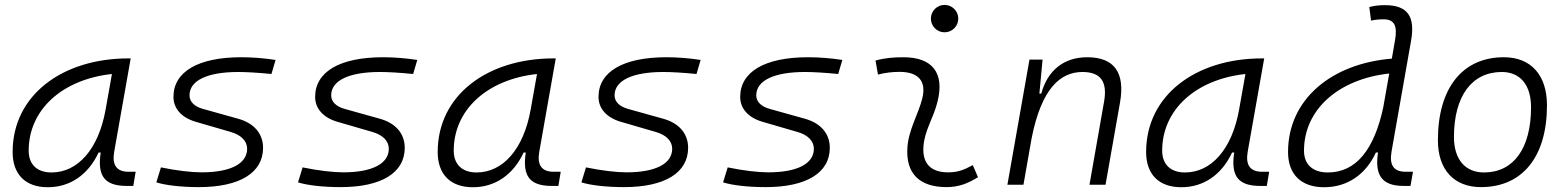

<svg xmlns="http://www.w3.org/2000/svg" viewBox="-20 -764 6485 794"><path d="M177.7 10.3C269.5 10.3 344.7 -41 387.7 -133.3H396.5C381.8 -36.1 412.1 4.9 504.4 4.9H531.2L541 -53.7H511.7C461.9 -53.7 442.9 -82 452.1 -135.7L520.5 -522.5H511.2C237.3 -522.5 32.2 -370.1 32.2 -135.3C32.2 -43 85 10.3 177.7 10.3ZM192.9 -50.8C133.8 -50.8 98.6 -83.5 98.6 -141.1C98.6 -309.6 236.3 -435.5 442.9 -458L417 -312.5C387.7 -145.5 300.8 -50.8 192.9 -50.8Z M802.7 9.8C971.2 9.8 1067.9 -49.3 1067.9 -152.8C1067.9 -211.4 1030.3 -255.4 963.4 -273.4L819.8 -313.5C784.2 -323.2 763.7 -343.3 763.7 -369.6C763.7 -431.2 837.4 -466.3 965.8 -466.3C998.5 -466.3 1048.3 -463.4 1102.5 -458L1119.6 -516.1C1073.2 -523.4 1022 -527.3 978 -527.3C799.3 -527.3 697.3 -467.3 697.3 -363.3C697.3 -314.9 731 -277.3 789.6 -260.3L934.1 -218.3C977.1 -206.1 1002 -180.7 1002 -148.9C1002 -86.9 933.1 -51.3 813.5 -51.3C770.5 -51.3 709.5 -58.6 645.5 -71.8L626.5 -9.8C665.5 2.4 730 9.8 802.7 9.8Z M1388.7 9.8C1557.1 9.8 1653.8 -49.3 1653.8 -152.8C1653.8 -211.4 1616.2 -255.4 1549.3 -273.4L1405.8 -313.5C1370.1 -323.2 1349.6 -343.3 1349.6 -369.6C1349.6 -431.2 1423.3 -466.3 1551.8 -466.3C1584.5 -466.3 1634.3 -463.4 1688.5 -458L1705.6 -516.1C1659.2 -523.4 1607.9 -527.3 1564 -527.3C1385.3 -527.3 1283.2 -467.3 1283.2 -363.3C1283.2 -314.9 1316.9 -277.3 1375.5 -260.3L1520 -218.3C1563 -206.1 1587.9 -180.7 1587.9 -148.9C1587.9 -86.9 1519 -51.3 1399.4 -51.3C1356.4 -51.3 1295.4 -58.6 1231.4 -71.8L1212.4 -9.8C1251.5 2.4 1315.9 9.8 1388.7 9.8Z M1935.5 10.3C2027.3 10.3 2102.5 -41 2145.5 -133.3H2154.3C2139.6 -36.1 2169.9 4.9 2262.2 4.9H2289.1L2298.8 -53.7H2269.5C2219.7 -53.7 2200.7 -82 2210 -135.7L2278.3 -522.5H2269C1995.1 -522.5 1790 -370.1 1790 -135.3C1790 -43 1842.8 10.3 1935.5 10.3ZM1950.7 -50.8C1891.6 -50.8 1856.4 -83.5 1856.4 -141.1C1856.4 -309.6 1994.1 -435.5 2200.7 -458L2174.8 -312.5C2145.5 -145.5 2058.6 -50.8 1950.7 -50.8Z M2560.5 9.8C2729 9.8 2825.7 -49.3 2825.7 -152.8C2825.7 -211.4 2788.1 -255.4 2721.2 -273.4L2577.6 -313.5C2542 -323.2 2521.5 -343.3 2521.5 -369.6C2521.5 -431.2 2595.2 -466.3 2723.6 -466.3C2756.3 -466.3 2806.2 -463.4 2860.4 -458L2877.4 -516.1C2831.1 -523.4 2779.8 -527.3 2735.8 -527.3C2557.1 -527.3 2455.1 -467.3 2455.1 -363.3C2455.1 -314.9 2488.8 -277.3 2547.4 -260.3L2691.9 -218.3C2734.9 -206.1 2759.8 -180.7 2759.8 -148.9C2759.8 -86.9 2690.9 -51.3 2571.3 -51.3C2528.3 -51.3 2467.3 -58.6 2403.3 -71.8L2384.3 -9.8C2423.3 2.4 2487.8 9.8 2560.5 9.8Z M3146.5 9.8C3314.9 9.8 3411.6 -49.3 3411.6 -152.8C3411.6 -211.4 3374 -255.4 3307.1 -273.4L3163.6 -313.5C3127.9 -323.2 3107.4 -343.3 3107.4 -369.6C3107.4 -431.2 3181.2 -466.3 3309.6 -466.3C3342.3 -466.3 3392.1 -463.4 3446.3 -458L3463.4 -516.1C3417 -523.4 3365.7 -527.3 3321.8 -527.3C3143.1 -527.3 3041 -467.3 3041 -363.3C3041 -314.9 3074.7 -277.3 3133.3 -260.3L3277.8 -218.3C3320.8 -206.1 3345.7 -180.7 3345.7 -148.9C3345.7 -86.9 3276.9 -51.3 3157.2 -51.3C3114.3 -51.3 3053.2 -58.6 2989.3 -71.8L2970.2 -9.8C3009.3 2.4 3073.7 9.8 3146.5 9.8Z M4002.9 -81.1C3962.9 -59.6 3939 -51.3 3900.9 -51.3C3829.6 -51.3 3793.9 -87.4 3798.8 -157.7C3803.2 -225.6 3840.8 -275.4 3857.4 -345.2C3886.7 -463.9 3834.5 -527.3 3715.8 -527.3C3677.2 -527.3 3638.7 -524.4 3600.6 -513.7L3610.8 -455.6C3640.6 -463.4 3670.4 -466.8 3700.2 -466.8C3778.3 -466.8 3812.5 -428.2 3793.5 -355C3778.3 -293.9 3736.8 -226.1 3732.4 -153.3C3725.6 -46.4 3782.2 9.8 3895 9.8C3948.2 9.8 3987.3 -8.3 4024.4 -31.2ZM3886.2 -630.4C3917.5 -630.4 3942.9 -655.8 3942.9 -687C3942.9 -718.3 3917.5 -743.7 3886.2 -743.7C3855 -743.7 3829.6 -718.3 3829.6 -687C3829.6 -655.8 3855 -630.4 3886.2 -630.4Z M4146 0H4212.4L4246.1 -191.9C4286.6 -396.5 4363.8 -466.3 4456.5 -466.3C4532.7 -466.3 4560.1 -425.3 4545.9 -344.2L4485.4 0H4551.8L4611.8 -340.3C4633.3 -463.4 4588.4 -527.3 4476.1 -527.3C4379.4 -527.3 4312 -472.7 4286.1 -377H4278.3L4291.5 -517.6H4237.3Z M4865.2 10.3C4957 10.3 5032.2 -41 5075.2 -133.3H5084C5069.3 -36.1 5099.6 4.9 5191.9 4.9H5218.8L5228.5 -53.7H5199.2C5149.4 -53.7 5130.4 -82 5139.6 -135.7L5208 -522.5H5198.7C4924.8 -522.5 4719.7 -370.1 4719.7 -135.3C4719.7 -43 4772.5 10.3 4865.2 10.3ZM4880.4 -50.8C4821.3 -50.8 4786.1 -83.5 4786.1 -141.1C4786.1 -309.6 4923.8 -435.5 5130.4 -458L5104.5 -312.5C5075.2 -145.5 4988.3 -50.8 4880.4 -50.8Z M5455.6 10.3C5551.8 10.3 5628.4 -42.5 5669.9 -133.3H5678.7C5665.5 -46.4 5688.5 4.9 5784.2 4.9H5813L5823.2 -53.7H5793C5742.2 -53.7 5724.6 -82.5 5734.9 -139.2L5815.4 -595.7C5833 -696.3 5801.3 -742.7 5707 -742.7C5685.5 -742.7 5664.1 -740.7 5642.6 -734.9L5649.9 -678.7C5667 -682.6 5684.6 -684.1 5701.7 -684.1C5747.1 -684.1 5759.3 -656.2 5749 -597.7L5735.8 -521.5C5487.8 -501.5 5306.6 -354.5 5306.6 -135.3C5306.6 -43 5360.8 10.3 5455.6 10.3ZM5701.2 -324.2C5663.6 -145 5587.9 -50.8 5471.2 -50.8C5408.7 -50.8 5372.6 -83.5 5372.6 -141.1C5372.6 -310.5 5514.6 -437 5725.1 -460L5701.2 -325.2Z M6104.5 9.8C6275.9 9.8 6377.4 -115.7 6377.4 -328.6C6377.4 -453.6 6311 -527.3 6199.2 -527.3C6027.8 -527.3 5926.3 -399.9 5926.3 -184.1C5926.3 -62.5 5992.7 9.8 6104.5 9.8ZM6117.2 -50.8C6038.6 -50.8 5992.7 -105.5 5992.7 -197.3C5992.7 -366.2 6066.4 -466.3 6190.4 -466.3C6267.1 -466.3 6311.5 -412.1 6311.5 -320.3C6311.5 -150.9 6239.3 -50.8 6117.2 -50.8Z"/></svg>

Font: Cascadia Mono NF Light
Style: Italic
Weight: 300
Italic angle: -10°
Monospace: yes
Designer: Aaron Bell
Foundry: Saja Typeworks
Version: Version 2404.023